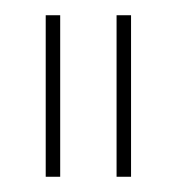

<svg xmlns="http://www.w3.org/2000/svg" viewBox="-20 -720 238 252"><path d="M40 -700H59V-488H40ZM133 -700H152V-488H133Z"/></svg>

Font: Elsie
Style: Regular
Weight: 400
Designer: Alejandro Inler
Foundry: Alejandro Inler
Version: 1.002